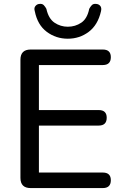

<svg xmlns="http://www.w3.org/2000/svg" viewBox="-20 -957 627 977"><path d="M136 0Q84 0 84 -52V-653Q84 -705 136 -705H503Q544 -705 544 -666Q544 -626 503 -626H178V-397H482Q523 -397 523 -358Q523 -318 482 -318H178V-79H503Q544 -79 544 -40Q544 0 503 0ZM325 -760Q265 -760 218 -795Q171 -830 157 -900Q152 -916 160 -926Q168 -936 180 -937Q195 -939 203 -930.5Q211 -922 216 -912Q227 -862 257.5 -841.5Q288 -821 325 -821Q363 -821 393.5 -841.5Q424 -862 434 -912Q439 -922 447 -930.5Q455 -939 470 -937Q483 -936 490.5 -926.5Q498 -917 494 -900Q478 -830 431.5 -795Q385 -760 325 -760Z"/></svg>

Font: Chiron GoRound TC
Style: Regular
Weight: 400
Designer: Ryoko NISHIZUKA 西塚涼子 (kana, bopomofo & ideographs); Paul D. Hunt (Latin, Greek & Cyrillic); Sandoll Communications 산돌커뮤니
Foundry: Adobe
Version: Version 1.000;hotconv 1.1.1;makeotfexe 2.6.0